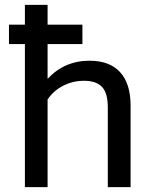

<svg xmlns="http://www.w3.org/2000/svg" viewBox="-20 -774 631 794"><path d="M176.8 -591.8V-448.2Q247.6 -523.4 351.1 -522.9Q433.1 -522.9 476.6 -475.6Q520 -428.2 520 -337.9V0H425.8V-331.1Q425.8 -388.2 402.3 -414.1Q378.9 -439.9 327.1 -439.9Q281.2 -439.9 241.2 -419.4Q201.2 -398.9 176.8 -362.8V0H83V-591.8H17.1V-671.9H83V-753.9H176.8V-671.9H320.8V-591.8Z"/></svg>

Font: Sarala
Style: Regular
Weight: 400
Designer: Andres Torresi
Foundry: Huerta Tipografica
Version: Version 1.004;PS 001.003;hotconv 1.0.70;makeotf.lib2.5.58329